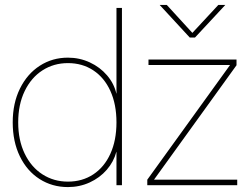

<svg xmlns="http://www.w3.org/2000/svg" viewBox="-20 -760 1032 788"><path d="M32.2 -257.8Q32.2 -336.4 62 -396.7Q91.8 -457 143.3 -490.2Q194.8 -523.4 258.8 -523.4Q306.6 -523.4 348.6 -503.9Q390.6 -484.4 419.4 -450.7Q448.2 -417 457.5 -376H458V-727.5H480.5V0H458V-136.7H457.5Q446.8 -96.2 418.2 -63.2Q389.6 -30.3 348.1 -11.2Q306.6 7.8 258.8 7.8Q194.3 7.8 142.6 -25.1Q90.8 -58.1 61.5 -118.4Q32.2 -178.7 32.2 -257.8ZM458 -257.8Q458 -331.5 433.1 -386.5Q408.2 -441.4 363 -471.2Q317.9 -501 258.8 -501Q200.7 -501 154.3 -471.2Q107.9 -441.4 81.3 -386.2Q54.7 -331.1 54.7 -257.8Q54.7 -184.6 81.3 -129.4Q107.9 -74.2 154.3 -44.4Q200.7 -14.6 258.8 -14.6Q317.9 -14.6 363 -44.4Q408.2 -74.2 433.1 -129.2Q458 -184.1 458 -257.8ZM584.5 -22.5 923.8 -492.7V-493.2H589.4V-515.6H950.7V-492.2L612.3 -22.9V-22.5H953.6V0H584.5ZM769.5 -625 876 -739.7H904.3V-739.3L780.3 -606H758.8L635.7 -739.3V-739.7H664.6Z"/></svg>

Font: Intratopia Thin
Style: Regular
Weight: 100
Designer: Rasmus Andersson
Foundry: rsms
Version: Version 3.000;Glyphs 3.2.3 (3260)